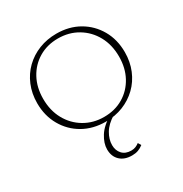

<svg xmlns="http://www.w3.org/2000/svg" viewBox="-213 -827 1218 1277"><g transform="rotate(-30 396.5 -188.0)"><path d="M394 7Q297 7 221.5 -36Q146 -79 102.5 -155Q59 -231 59 -327Q59 -401 85 -463.5Q111 -526 157.5 -571Q204 -616 266 -640.5Q328 -665 400 -665Q497 -665 572 -622Q647 -579 690.5 -503.5Q734 -428 734 -331Q734 -257 708 -194.5Q682 -132 635.5 -87Q589 -42 527.5 -17.5Q466 7 394 7ZM400 -26Q484 -26 548.5 -64.5Q613 -103 649.5 -170.5Q686 -238 686 -325Q686 -415 648 -484Q610 -553 543.5 -592.5Q477 -632 393 -632Q310 -632 245.5 -593.5Q181 -555 144.5 -487.5Q108 -420 108 -333Q108 -243 146 -174Q184 -105 250.5 -65.5Q317 -26 400 -26ZM433 289Q375 289 341.5 257Q308 225 308 171Q308 124 340 73Q372 22 445 -20L462 -6Q403 30 377 74.5Q351 119 351 163Q351 204 375.5 231Q400 258 445 258Q464 258 478.5 252Q493 246 506 236L520 259Q501 274 480.5 281.5Q460 289 433 289Z"/></g></svg>

Font: Ysabeau ExtraLight
Style: Regular
Weight: 250
Designer: Christian Thalmann (Catharsis Fonts)
Version: Version 2.002